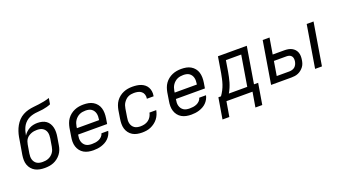

<svg xmlns="http://www.w3.org/2000/svg" viewBox="-68 -1383 3936 2214"><g transform="rotate(-20 1900.0 -276.0)"><path d="M254 8Q223 8 193 2.5Q163 -3 138 -16.5Q113 -30 94 -52.5Q75 -75 65.5 -102.5Q56 -130 55.5 -160.5Q55 -191 60 -222L84 -363Q89 -397 95 -430Q101 -463 112 -496Q123 -529 140.5 -560Q158 -591 182.5 -617Q207 -643 239 -660.5Q271 -678 304.5 -686.5Q338 -695 371.5 -698.5Q405 -702 438 -706Q471 -710 505 -717Q539 -724 572 -735L560 -662Q537 -652 512 -645.5Q487 -639 462.5 -635Q438 -631 414 -629.5Q390 -628 366 -624.5Q342 -621 317 -613Q292 -605 270.5 -591Q249 -577 231.5 -556.5Q214 -536 203.5 -513Q193 -490 186.5 -466Q180 -442 176 -418Q190 -440 209.5 -458Q229 -476 251.5 -488Q274 -500 299 -505Q324 -510 348 -510Q377 -510 404.5 -503.5Q432 -497 454 -481.5Q476 -466 490 -442.5Q504 -419 510 -392.5Q516 -366 515.5 -337Q515 -308 510 -279L494 -183Q490 -156 480 -129.5Q470 -103 452.5 -80Q435 -57 411.5 -39Q388 -21 362 -10.5Q336 0 308.5 4Q281 8 254 8ZM255 -66Q273 -66 290.5 -68.5Q308 -71 326 -78.5Q344 -86 359 -98Q374 -110 385.5 -126Q397 -142 403 -159.5Q409 -177 412 -195L428 -291Q431 -310 431 -329Q431 -348 426.5 -365Q422 -382 411.5 -396Q401 -410 386 -419.5Q371 -429 353 -432.5Q335 -436 316 -436Q299 -436 281.5 -433.5Q264 -431 247 -424.5Q230 -418 214 -407.5Q198 -397 186.5 -382Q175 -367 169 -350Q163 -333 160 -316L142 -210Q139 -191 139 -172.5Q139 -154 144 -137Q149 -120 159.5 -105.5Q170 -91 185 -82Q200 -73 218 -69.5Q236 -66 255 -66Z M852 8Q820 8 790 2Q760 -4 735 -18.5Q710 -33 692 -56Q674 -79 665 -107.5Q656 -136 656 -167Q656 -198 662 -230L678 -330Q683 -357 692.5 -384Q702 -411 719 -435Q736 -459 759.5 -477.5Q783 -496 810 -507.5Q837 -519 864.5 -523.5Q892 -528 919 -528Q951 -528 981 -522.5Q1011 -517 1036.5 -502Q1062 -487 1080.5 -464Q1099 -441 1107.5 -412.5Q1116 -384 1116.5 -353Q1117 -322 1112 -290L1101 -223H745L744 -218Q740 -198 739.5 -178.5Q739 -159 744 -141Q749 -123 759.5 -108Q770 -93 785.5 -83Q801 -73 820 -69.5Q839 -66 859 -66Q880 -66 901.5 -69Q923 -72 944 -81Q965 -90 981.5 -107Q998 -124 1003 -145H1086Q1081 -121 1068.5 -98Q1056 -75 1037.5 -56.5Q1019 -38 996 -25.5Q973 -13 949 -5.5Q925 2 900.5 5Q876 8 852 8ZM757 -297H1029L1030 -302Q1033 -322 1033.5 -341Q1034 -360 1029.5 -378Q1025 -396 1015 -411Q1005 -426 990.5 -436Q976 -446 957.5 -450Q939 -454 919 -454Q901 -454 882 -451Q863 -448 845.5 -440Q828 -432 812.5 -418.5Q797 -405 786 -388.5Q775 -372 769 -354Q763 -336 760 -318Z M1448 8Q1417 8 1387 2Q1357 -4 1332.5 -19Q1308 -34 1290.5 -57Q1273 -80 1264.5 -108.5Q1256 -137 1256.5 -168Q1257 -199 1262 -230L1278 -330Q1283 -357 1292.5 -384Q1302 -411 1319 -435Q1336 -459 1359.5 -477.5Q1383 -496 1410 -507.5Q1437 -519 1464.5 -523.5Q1492 -528 1519 -528Q1547 -528 1573.5 -524.5Q1600 -521 1624 -512Q1648 -503 1668 -487Q1688 -471 1700 -449Q1712 -427 1716 -400.5Q1720 -374 1715 -347L1714 -340H1631L1632 -344Q1636 -369 1628.5 -392Q1621 -415 1603 -429.5Q1585 -444 1561.5 -449Q1538 -454 1513 -454Q1496 -454 1477.5 -451Q1459 -448 1441.5 -439.5Q1424 -431 1410 -417.5Q1396 -404 1385 -387.5Q1374 -371 1368.5 -353.5Q1363 -336 1360 -318L1344 -218Q1340 -198 1339.5 -179Q1339 -160 1343.5 -142Q1348 -124 1358 -109Q1368 -94 1383 -84Q1398 -74 1417 -70Q1436 -66 1455 -66Q1480 -66 1505 -72Q1530 -78 1551.5 -93.5Q1573 -109 1586.5 -132Q1600 -155 1605 -180H1688Q1683 -154 1672.5 -128Q1662 -102 1644.5 -79.5Q1627 -57 1603.5 -39.5Q1580 -22 1554.5 -11Q1529 0 1502 4Q1475 8 1448 8Z M2052 8Q2020 8 1990 2Q1960 -4 1935 -18.5Q1910 -33 1892 -56Q1874 -79 1865 -107.5Q1856 -136 1856 -167Q1856 -198 1862 -230L1878 -330Q1883 -357 1892.5 -384Q1902 -411 1919 -435Q1936 -459 1959.5 -477.5Q1983 -496 2010 -507.5Q2037 -519 2064.5 -523.5Q2092 -528 2119 -528Q2151 -528 2181 -522.5Q2211 -517 2236.5 -502Q2262 -487 2280.5 -464Q2299 -441 2307.5 -412.5Q2316 -384 2316.5 -353Q2317 -322 2312 -290L2301 -223H1945L1944 -218Q1940 -198 1939.5 -178.5Q1939 -159 1944 -141Q1949 -123 1959.5 -108Q1970 -93 1985.5 -83Q2001 -73 2020 -69.5Q2039 -66 2059 -66Q2080 -66 2101.5 -69Q2123 -72 2144 -81Q2165 -90 2181.5 -107Q2198 -124 2203 -145H2286Q2281 -121 2268.5 -98Q2256 -75 2237.5 -56.5Q2219 -38 2196 -25.5Q2173 -13 2149 -5.5Q2125 2 2100.5 5Q2076 8 2052 8ZM1957 -297H2229L2230 -302Q2233 -322 2233.5 -341Q2234 -360 2229.5 -378Q2225 -396 2215 -411Q2205 -426 2190.5 -436Q2176 -446 2157.5 -450Q2139 -454 2119 -454Q2101 -454 2082 -451Q2063 -448 2045.5 -440Q2028 -432 2012.5 -418.5Q1997 -405 1986 -388.5Q1975 -372 1969 -354Q1963 -336 1960 -318Z M2369 183 2412 -74H2444Q2464 -102 2480 -133Q2496 -164 2506.5 -196Q2517 -228 2524 -260.5Q2531 -293 2537 -325L2569 -520H2923L2849 -74H2900L2857 183H2773L2804 0H2484L2453 183ZM2540 -73H2766L2828 -447H2640L2618 -313Q2612 -282 2606 -251.5Q2600 -221 2591 -191Q2582 -161 2569.5 -131.5Q2557 -102 2540 -73Z M3572 0 3658 -520H3742L3656 0ZM3032 0 3118 -520H3202L3169 -323H3312Q3336 -323 3359 -319Q3382 -315 3402 -304.5Q3422 -294 3437 -277.5Q3452 -261 3459.5 -240Q3467 -219 3467.5 -195.5Q3468 -172 3464 -148Q3461 -127 3454 -106.5Q3447 -86 3433.5 -68.5Q3420 -51 3402.5 -37Q3385 -23 3365 -14.5Q3345 -6 3324 -3Q3303 0 3282 0ZM3282 -74Q3299 -74 3317.5 -79Q3336 -84 3350 -96Q3364 -108 3372 -125Q3380 -142 3383 -159Q3386 -177 3384 -194.5Q3382 -212 3372 -225Q3362 -238 3346 -243.5Q3330 -249 3312 -249H3157L3128 -74Z"/></g></svg>

Font: Iosevka Aile Oblique
Style: Regular
Weight: 400
Italic angle: -9°
Designer: Belleve Invis
Foundry: Belleve Invis
Version: Version 31.1.0; ttfautohint (v1.8.4)